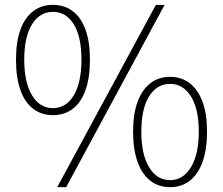

<svg xmlns="http://www.w3.org/2000/svg" viewBox="-20 -759 920 792"><path d="M198 -284Q151 -284 116.5 -310.5Q82 -337 64 -388Q46 -439 46 -513Q46 -586 64 -636Q82 -686 116.5 -712.5Q151 -739 198 -739Q246 -739 280.5 -712.5Q315 -686 333 -636Q351 -586 351 -513Q351 -439 333 -388Q315 -337 280.5 -310.5Q246 -284 198 -284ZM198 -313Q253 -313 284.5 -366Q316 -419 316 -513Q316 -607 284.5 -658.5Q253 -710 198 -710Q144 -710 112 -658.5Q80 -607 80 -513Q80 -419 112 -366Q144 -313 198 -313ZM216 13 623 -739H659L253 13ZM682 13Q634 13 600 -13.5Q566 -40 547.5 -91Q529 -142 529 -216Q529 -289 547.5 -339Q566 -389 600 -415.5Q634 -442 682 -442Q729 -442 763 -415.5Q797 -389 815.5 -339Q834 -289 834 -216Q834 -142 815.5 -91Q797 -40 763 -13.5Q729 13 682 13ZM682 -16Q735 -16 767.5 -69Q800 -122 800 -216Q800 -310 767.5 -361.5Q735 -413 682 -413Q627 -413 595 -361.5Q563 -310 563 -216Q563 -122 595 -69Q627 -16 682 -16Z"/></svg>

Font: Noto Sans TC Thin
Style: Regular
Weight: 100
Designer: Ryoko NISHIZUKA 西塚涼子 (kana, bopomofo & ideographs); Paul D. Hunt (Latin, Greek & Cyrillic); Sandoll Communications 산돌커뮤니
Foundry: Adobe
Version: Version 2.004-H2;hotconv 1.0.118;makeotfexe 2.5.65603